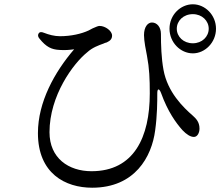

<svg xmlns="http://www.w3.org/2000/svg" viewBox="-20 -828 1040 896"><path d="M771 -694C771 -630 822 -579 880 -579C937 -579 988 -630 988 -694C988 -758 937 -808 880 -808C822 -808 771 -758 771 -694ZM164 -648C196 -608 221 -597 257 -595C282 -593 305 -595 326 -598C234 -491 157 -351 157 -207C157 -18 285 48 410 48C610 48 688 -97 704 -219C714 -291 714 -355 714 -393C714 -416 723 -417 732 -393C763 -307 801 -255 831 -221C851 -200 869 -189 885 -189C901 -189 911 -208 911 -228C911 -260 893 -276 880 -288C834 -328 762 -398 743 -502C733 -556 731 -619 731 -670C731 -701 713 -723 689 -723C670 -723 652 -703 652 -664C652 -637 661 -592 666 -567C677 -509 679 -460 679 -392C679 -189 606 -29 407 -29C300 -29 211 -90 211 -211C211 -382 322 -532 387 -584C411 -606 439 -616 464 -625C465 -626 469 -627 471 -628C473 -629 476 -629 478 -630C496 -638 503 -648 503 -662C503 -684 471 -707 445 -707C437 -707 430 -703 413 -696C412 -695 411 -695 409 -694C406 -692 395 -687 394 -686C394 -686 394 -686 394 -686C360 -670 311 -659 260 -659C234 -659 208 -666 185 -675C173 -680 165 -679 161 -673C156 -666 156 -657 164 -648ZM805 -694C805 -731 836 -762 880 -762C923 -762 954 -731 954 -694C954 -657 923 -626 880 -626C836 -626 805 -657 805 -694Z"/></svg>

Font: 寒蝉锦书宋 Text
Style: Regular
Weight: 400
Designer: 寒蝉锦书宋{Warren} 思源宋体{Ryoko NISHIZUKA 西塚涼子 (kana & ideographs); Frank Grießhammer (Latin, Greek & Cyrillic); Wenlong ZHANG 
Foundry: Adobe & ChillType
Version: Version 2.000;Glyphs 3.1.1 (3135)